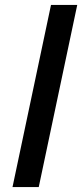

<svg xmlns="http://www.w3.org/2000/svg" viewBox="-20 -763 335 783"><path d="M31 0 188 -743H295L138 0Z"/></svg>

Font: Saira Medium
Style: Italic
Weight: 500
Italic angle: -12°
Designer: Hector Gatti with collaboration of the Omnibus-Type team
Foundry: Omnibus-Type
Version: Version 1.100; ttfautohint (v1.8.3)